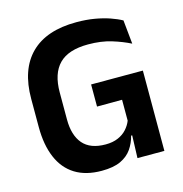

<svg xmlns="http://www.w3.org/2000/svg" viewBox="-100 -744 813 851"><g transform="rotate(-15 306.0 -319.0)"><path d="M264.5 13.5Q191.5 13.5 142.5 -17Q93.5 -47.5 68.8 -105.8Q44 -164 44 -246V-375.5Q44 -510 115.5 -581Q187 -652 325 -652Q370 -652 407.8 -645.5Q445.5 -639 476 -628.5Q506.5 -618 529 -605.5L540 -496Q503.5 -514.5 456.5 -529Q409.5 -543.5 349.5 -543.5Q259 -543.5 216.2 -500.2Q173.5 -457 173.5 -370V-246Q173.5 -173.5 207.2 -134.2Q241 -95 311 -95Q344 -95 368.2 -105.5Q392.5 -116 408.2 -133.5Q424 -151 432 -171.5V-307.5L449.5 -267.5L317 -267V-368.5H554.5V-103L429.5 -103.5Q421.5 -71 403.2 -44.5Q385 -18 351.8 -2.2Q318.5 13.5 264.5 13.5ZM435.5 -131.5H554.5V0H431Z"/></g></svg>

Font: Anek Bangla
Style: Semi-bold
Weight: 600
Designer: Sulekha Rajkumar (Bangla), Yesha Goshar (Latin)
Foundry: Ek Type
Version: Version 1.002;March 21, 2022;FontCreator 13.0.0.2683 64-bit